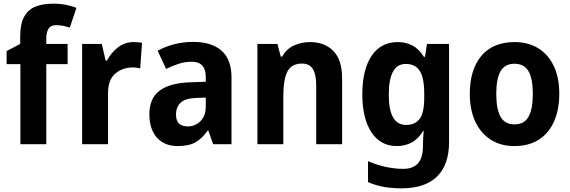

<svg xmlns="http://www.w3.org/2000/svg" viewBox="-20 -878 3105 1045"><path d="M348 -529H232V-93H91V-529H16V-600L90 -639V-679Q90 -748 111.5 -787Q133 -826 173 -842Q213 -858 268 -858Q308 -858 340.5 -851.5Q373 -845 396 -835L360 -728Q343 -733 325 -737Q307 -741 285 -741Q257 -741 245 -723Q233 -705 232 -675V-639H348Z M708 -649Q718 -649 730.5 -648Q743 -647 753 -645L743 -506Q736 -508 724 -509.5Q712 -511 705 -511Q647 -511 607.5 -477.5Q568 -444 568 -371V-93H427V-639H534L555 -548H562Q583 -589 620.5 -619Q658 -649 708 -649Z M1031 -650Q1132 -650 1186 -602Q1240 -554 1240 -457V-93H1140L1114 -167H1110Q1079 -123 1043 -103Q1007 -83 947 -83Q875 -83 834 -129Q793 -175 793 -256Q793 -343 848.5 -384.5Q904 -426 1013 -430L1100 -433V-459Q1100 -542 1023 -542Q988 -542 954.5 -531.5Q921 -521 884 -503L838 -602Q880 -625 929.5 -637.5Q979 -650 1031 -650ZM1049 -345Q988 -343 963 -319Q938 -295 938 -255Q938 -220 955 -205Q972 -190 1001 -190Q1043 -190 1071.5 -219Q1100 -248 1100 -299V-347Z M1667 -649Q1747 -649 1794.5 -600.5Q1842 -552 1842 -451V-93H1701V-414Q1701 -472 1683 -502Q1665 -532 1624 -532Q1566 -532 1544 -488Q1522 -444 1522 -353V-93H1381V-639H1490L1508 -570H1516Q1539 -612 1580 -630.5Q1621 -649 1667 -649Z M2145 -649Q2189 -649 2224.5 -630.5Q2260 -612 2287 -569H2293L2304 -639H2424V-104Q2424 18 2359 82.5Q2294 147 2165 147Q2115 147 2070.5 139.5Q2026 132 1983 113V-1Q2031 20 2080 30.5Q2129 41 2175 41Q2228 41 2255 11Q2282 -19 2282 -84V-94Q2282 -112 2283.5 -131Q2285 -150 2286 -165H2283Q2255 -120 2219 -101.5Q2183 -83 2140 -83Q2051 -83 2001.5 -158Q1952 -233 1952 -364Q1952 -499 2002.5 -574Q2053 -649 2145 -649ZM2188 -530Q2096 -530 2096 -362Q2096 -198 2190 -198Q2239 -198 2264 -231Q2289 -264 2289 -346V-366Q2289 -455 2264.5 -492.5Q2240 -530 2188 -530Z M3024 -367Q3024 -282 2996 -218Q2968 -154 2913.5 -118.5Q2859 -83 2779 -83Q2705 -83 2650.5 -118Q2596 -153 2566.5 -217Q2537 -281 2537 -367Q2537 -499 2600 -574Q2663 -649 2782 -649Q2853 -649 2907.5 -616.5Q2962 -584 2993 -521Q3024 -458 3024 -367ZM2681 -367Q2681 -284 2704.5 -242.5Q2728 -201 2781 -201Q2833 -201 2856.5 -242.5Q2880 -284 2880 -367Q2880 -450 2856.5 -490.5Q2833 -531 2780 -531Q2728 -531 2704.5 -490.5Q2681 -450 2681 -367Z"/></svg>

Font: Noto Sans Telugu UI SemiCondensed
Style: Bold
Weight: 700
Width: 4
Designer: Jelle Bosma - Monotype Design Team
Foundry: Monotype Imaging Inc.
Version: Version 2.005; ttfautohint (v1.8.4.7-5d5b)